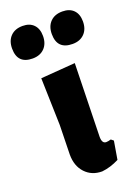

<svg xmlns="http://www.w3.org/2000/svg" viewBox="-162 -756 597 822"><g transform="rotate(-20 136.5 -345.0)"><path d="M49 -696Q81 -696 99 -677.5Q117 -659 117 -626Q117 -591 97 -570.5Q77 -550 43 -550Q-26 -550 -26 -620Q-26 -655 -6 -675.5Q14 -696 49 -696ZM230 -696Q263 -696 281 -677.5Q299 -659 299 -626Q299 -591 279 -570.5Q259 -550 225 -550Q155 -550 155 -620Q155 -655 175 -675.5Q195 -696 230 -696ZM157 6Q110 6 80.5 -25.5Q51 -57 51 -109L54 -243L48 -458L205 -470L197 -137Q197 -106 216 -106Q225 -106 238 -110L249 -101L235 -18Q196 2 157 6Z"/></g></svg>

Font: Alegreya Sans ExtraBold
Style: Regular
Weight: 800
Designer: Juan Pablo del Peral
Foundry: Huerta Tipografica
Version: Version 2.007